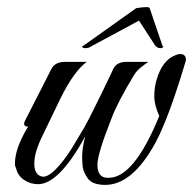

<svg xmlns="http://www.w3.org/2000/svg" viewBox="-20 -518 543 540"><path d="M498 -332Q454 -186 418 -118Q353 2 276 2Q240 2 227 -16Q214 -35 212.5 -50Q211 -65 211 -76Q211 -103 220 -135Q146 0 87 0Q65 0 47 -12.5Q29 -25 25 -46Q22 -50 22 -58Q22 -101 59 -162Q43 -162 50 -178L68 -213L124 -323Q134 -344 163 -344H224Q189 -319 151 -243L95 -127Q81 -96 78 -75.5Q75 -55 78 -43Q81 -31 88 -26Q95 -21 103 -21Q113 -22 124.5 -31Q136 -40 147.5 -53.5Q159 -67 170.5 -83.5Q182 -100 191 -116L218 -161Q230 -183 244 -211.5Q258 -240 266 -256Q280 -285 288 -301.5Q296 -318 298 -323Q307 -344 336 -344H397L386 -336Q365 -321 357 -307Q311 -231 294 -186Q254 -85 254 -55Q254 -19 281 -18H286Q357 -18 428 -192Q414 -222 414 -247Q414 -272 420 -292Q436 -349 474 -363Q481 -366 487 -366Q503 -366 503 -349ZM239 -389Q232 -384 225.5 -383Q219 -382 215.5 -383Q212 -384 211 -386Q210 -388 214 -389L363 -495Q400 -501 401 -495L437 -389Q440 -388 439 -386Q438 -384 435 -383Q432 -382 427 -383Q422 -384 417 -389L371 -460Z"/></svg>

Font: #9Slide05 Great Vibes
Style: Regular
Weight: 400
Designer: Robert E. Leuschke
Foundry: Robert E. Leuschke
Version: Version 1.001